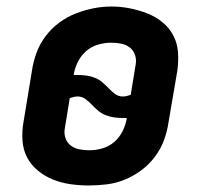

<svg xmlns="http://www.w3.org/2000/svg" viewBox="-20 -561 640 589"><path d="M252 8Q224 8 196 4Q168 0 143 -10Q118 -20 97 -37Q76 -54 63.5 -77.5Q51 -101 49 -129.5Q47 -158 52 -186L78 -344Q82 -372 92 -399Q102 -426 119.5 -449.5Q137 -473 161 -491Q185 -509 212 -519.5Q239 -530 266.5 -535.5Q294 -541 322 -541Q322 -541 322 -541Q322 -541 322 -541Q350 -541 378 -535.5Q406 -530 431.5 -520Q457 -510 478 -493Q499 -476 511.5 -452.5Q524 -429 526 -401Q528 -373 524 -344L497 -186Q493 -158 483 -131Q473 -104 455.5 -80.5Q438 -57 414 -39Q390 -21 363 -10Q336 1 308 4.5Q280 8 252 8ZM357 -265Q363 -265 369 -266.5Q375 -268 381 -270L396 -362Q399 -377 394.5 -391.5Q390 -406 378.5 -415Q367 -424 352 -427Q337 -430 321 -430Q301 -430 280.5 -424Q260 -418 244 -404Q228 -390 218.5 -370.5Q209 -351 206 -331Q209 -331 212 -331Q215 -331 218 -331Q232 -331 246 -329Q260 -327 272 -322Q284 -317 294 -308.5Q304 -300 313 -290.5Q322 -281 332.5 -273Q343 -265 357 -265ZM254 -100Q274 -100 294.5 -106Q315 -112 331 -126Q347 -140 356.5 -159.5Q366 -179 369 -199Q366 -199 363 -199Q360 -199 357 -199Q343 -199 329.5 -201Q316 -203 303.5 -208Q291 -213 281 -221.5Q271 -230 262 -239.5Q253 -249 242.5 -257Q232 -265 218 -265Q212 -265 206 -263.5Q200 -262 194 -260L179 -168Q176 -153 180.5 -138.5Q185 -124 196.5 -115Q208 -106 223 -103Q238 -100 254 -100Z"/></svg>

Font: Iosevka Curly Slab XBdEx
Style: Italic
Weight: 800
Width: 7
Italic angle: -9°
Monospace: yes
Designer: Belleve Invis
Foundry: Belleve Invis
Version: Version 11.1.0; ttfautohint (v1.8.3)